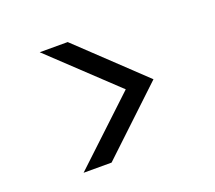

<svg xmlns="http://www.w3.org/2000/svg" viewBox="-86 -712 773 690"><g transform="rotate(-20 300.0 -367.5)"><path d="M125 -137 370 -367 125 -598H232L476 -367L232 -137Z"/></g></svg>

Font: Rethink Sans
Style: Regular
Weight: 400
Designer: The Rethink Sans project authors (Hans Thiessen). DM Sans designed by Colophon Foundry.
Foundry: Rethink Communications LLC
Version: Version 1.001